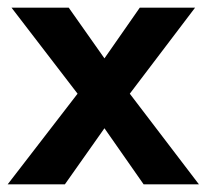

<svg xmlns="http://www.w3.org/2000/svg" viewBox="-20 -480 538 500"><path d="M344 -460H488L318 -236L498 0H354L252 -146L149 0H0L182 -236L10 -460H159L252 -328Z"/></svg>

Font: Renner*
Style: Semi
Weight: 600
Version: Version 003.000 ; ttfautohint (v0.97) -l 8 -r 50 -G 200 -x 1